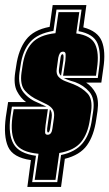

<svg xmlns="http://www.w3.org/2000/svg" viewBox="-20 -676 432 758"><path d="M221 62H88L102 -44Q31 -54 12 -96.5Q-7 -139 3 -214L12 -273H83Q61 -289 47 -316Q33 -343 40 -390L44 -416Q53 -480 82.5 -519Q112 -558 176 -570L188 -656H321L309 -568Q366 -553 382 -513Q398 -473 388 -407L380 -350H320Q344 -334 357.5 -308.5Q371 -283 365 -238L360 -205Q351 -141 323.5 -102.5Q296 -64 236 -49ZM122 -61 107 43H206L221 -64Q278 -76 306.5 -111Q335 -146 343 -205L348 -238Q355 -287 333 -313Q311 -339 276 -352L259 -357Q243 -362 232 -368H366L371 -407Q380 -469 364.5 -505.5Q349 -542 290 -553L302 -638H203L191 -554Q129 -544 99 -510Q69 -476 61 -416L57 -390Q50 -339 73 -311Q96 -283 133 -269L140 -266Q142 -264 145 -263L144 -264L163 -255H27L21 -214Q12 -146 33.5 -108Q55 -70 122 -61ZM199 34H117L132 -69Q62 -75 41 -110.5Q20 -146 29 -214L34 -245H169L160 -182Q159 -172 158.5 -165.5Q158 -159 158 -154Q158 -144 168 -144Q184 -144 187 -169L193 -211Q196 -233 188 -244.5Q180 -256 165.5 -263.5Q151 -271 132 -280Q100 -294 79 -317.5Q58 -341 65 -390L69 -416Q77 -474 106 -506Q135 -538 199 -545L211 -628H293L281 -544Q339 -536 355.5 -501.5Q372 -467 363 -407L359 -377H229L238 -436Q239 -445 239 -452Q239 -459 239 -463Q238 -472 229 -472Q220 -472 216 -465Q212 -458 210 -448L204 -404Q201 -384 211 -373Q221 -362 238 -355.5Q255 -349 271 -343Q305 -329 325.5 -307Q346 -285 340 -238L335 -205Q327 -148 300 -115Q273 -82 214 -72ZM230 -436 221 -377Q210 -386 213 -404L219 -448Q221 -462 227 -462Q233 -462 230 -436ZM170 -153Q163 -153 168 -182L177 -245Q187 -234 184 -211L178 -169Q177 -163 175 -158Q173 -153 170 -153Z"/></svg>

Font: Alumni Sans Collegiate One
Style: Italic
Weight: 400
Italic angle: -8°
Designer: Robert E. Leuschke
Foundry: Robert E. Leuschke
Version: Version 1.100